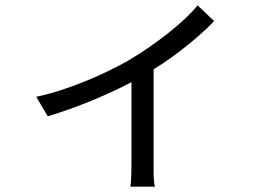

<svg xmlns="http://www.w3.org/2000/svg" viewBox="-20 -623 1040 720"><path d="M721 -603C670 -539 562 -456 463 -397C381 -350 243 -287 116 -260L159 -187C268 -219 388 -270 473 -315V-9C473 22 472 62 469 77H561C557 66 556 40 556 15V-363C647 -419 736 -494 783 -544Z"/></svg>

Font: Spoqa Han Sans Neo Regular
Style: Regular
Weight: 400
Designer: [Spoqa Han Sans Neo] Dong-huui Kim  Younghwa Kang  Yujin Lee  [Noto Sans] Ryoko NISHIZUKA  (kana & ideographs); Paul D. 
Foundry: Spoqa (http://www.spoqa-han-sans.com)
Version: Version 1.000